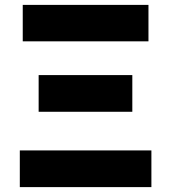

<svg xmlns="http://www.w3.org/2000/svg" viewBox="-20 -765 699 785"><path d="M61 0H599V-150H61ZM138 -308H521V-458H138ZM73 -596H587V-745H73Z"/></svg>

Font: Noto Sans CJK TC Black
Style: Regular
Weight: 900
Designer: Ryoko NISHIZUKA 西塚涼子 (kana, bopomofo & ideographs); Paul D. Hunt (Latin, Greek & Cyrillic); Sandoll Communications 산돌커뮤니
Foundry: Adobe
Version: Version 2.004;hotconv 1.0.118;makeotfexe 2.5.65603